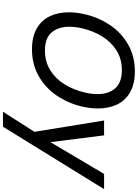

<svg xmlns="http://www.w3.org/2000/svg" viewBox="167 -908 950 1325"><g transform="rotate(90 642.5 -245.0)"><path d="M64.5 -244.1Q64.5 -296.9 77.6 -354Q99.6 -449.7 152.3 -528.3Q205.1 -606.9 286.6 -653.6Q368.2 -700.2 471.7 -700.2Q558.6 -700.2 616 -667.5Q673.3 -634.8 700.7 -577.4Q728 -520 728 -445.3Q728 -392.6 714.8 -335.9Q692.4 -240.2 639.6 -161.9Q586.9 -83.5 505.1 -36.9Q423.3 9.8 319.8 9.8Q233.4 9.8 176.3 -22.9Q119.1 -55.7 91.8 -112.8Q64.5 -169.9 64.5 -244.1ZM617.7 -354Q628.9 -400.4 628.9 -442.4Q628.9 -519 588.6 -564.7Q548.3 -610.4 462.4 -610.4Q385.7 -610.4 326.9 -573Q268.1 -535.6 230.2 -473.6Q192.4 -411.6 174.8 -335.9Q164.1 -288.6 164.1 -248Q164.1 -171.4 203.6 -125.5Q243.2 -79.6 328.1 -79.6Q405.8 -79.6 465.1 -116.9Q524.4 -154.3 562.3 -216.3Q600.1 -278.3 617.7 -354ZM750.5 210 889.2 -7.3 811 -487.8H913.6L960.4 -117.2L1179.7 -487.8H1284.7L854 210Z"/></g></svg>

Font: Acari Sans Medium
Style: Italic
Weight: 500
Italic angle: -13°
Designer: Alfredo Marco Pradil and Stefan Peev
Foundry: Hanken Design Co.
Version: Version 1.045